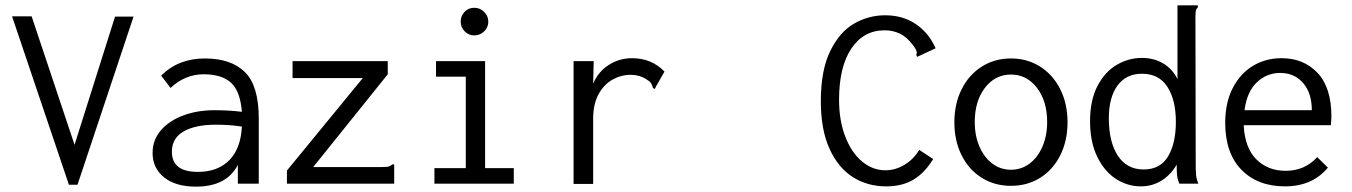

<svg xmlns="http://www.w3.org/2000/svg" viewBox="-20 -685 5040 716"><path d="M25 -624H98L258 -145L409 -623H478L269 4H237Z M945 -243V0H867V-70Q825 11 711 11Q635 11 592 -23.5Q549 -58 549 -115Q549 -163 580 -199Q611 -235 663.5 -254.5Q716 -274 779 -274Q836 -274 882 -268Q876 -345 841.5 -376.5Q807 -408 739 -408Q705 -408 673.5 -395Q642 -382 616 -357L581 -403Q645 -467 744 -467Q842 -467 893.5 -416Q945 -365 945 -243ZM882 -213Q837 -220 785 -220Q709 -220 665 -195Q621 -170 621 -119Q621 -44 718 -44Q792 -44 835 -87.5Q878 -131 882 -213Z M1050 -49 1333 -394H1071V-457H1426V-408L1148 -62H1406Q1422 -62 1429.5 -64Q1437 -66 1443 -72H1450V0H1050Z M1600 -58H1717V-399H1606V-457H1789V-58H1896V0H1600ZM1698 -604Q1698 -626 1712.5 -641Q1727 -656 1749 -656Q1770 -656 1785.5 -640.5Q1801 -625 1801 -604Q1801 -583 1785.5 -568Q1770 -553 1749 -553Q1728 -553 1713 -568Q1698 -583 1698 -604Z M2458 -418 2426 -362 2422 -353 2415 -357Q2412 -368 2408 -374.5Q2404 -381 2391 -389Q2365 -406 2332 -406Q2296 -406 2264 -388Q2232 -370 2212 -333.5Q2192 -297 2192 -242V1H2119V-457H2194L2192 -373Q2211 -418 2250.5 -443Q2290 -468 2337 -468Q2410 -468 2458 -418Z M3041 -308Q3041 -423 3076 -494.5Q3111 -566 3165 -597Q3219 -628 3281 -628Q3347 -628 3395.5 -595Q3444 -562 3469 -505L3409 -477L3400 -473L3397 -480L3399 -488Q3399 -498 3385 -516Q3362 -547 3336 -559.5Q3310 -572 3279 -572Q3200 -572 3154.5 -503.5Q3109 -435 3109 -313Q3109 -236 3132 -176Q3155 -116 3194.5 -83Q3234 -50 3282 -50Q3319 -50 3353 -70.5Q3387 -91 3408 -126L3460 -92Q3429 -41 3387 -15.5Q3345 10 3285 10Q3215 10 3160.5 -24.5Q3106 -59 3073.5 -130Q3041 -201 3041 -308Z M3539 -229Q3539 -298 3566 -352Q3593 -406 3641 -436.5Q3689 -467 3750 -467Q3811 -467 3859 -436.5Q3907 -406 3934 -352Q3961 -298 3961 -229Q3961 -160 3934 -106Q3907 -52 3859 -22Q3811 8 3750 8Q3689 8 3641 -22Q3593 -52 3566 -106Q3539 -160 3539 -229ZM3885 -230Q3885 -308 3847 -357.5Q3809 -407 3750 -407Q3691 -407 3653 -357.5Q3615 -308 3615 -230Q3615 -179 3632.5 -138.5Q3650 -98 3680.5 -75Q3711 -52 3750 -52Q3789 -52 3819.5 -75Q3850 -98 3867.5 -138.5Q3885 -179 3885 -230Z M4045 -233Q4045 -312 4073 -365Q4101 -418 4145 -443.5Q4189 -469 4238 -469Q4284 -469 4318.5 -448Q4353 -427 4371 -390V-665H4447V-658Q4441 -652 4439.5 -645Q4438 -638 4438 -621L4439 -71Q4439 -47 4440.5 -31.5Q4442 -16 4449 0H4378Q4371 -16 4369.5 -31.5Q4368 -47 4368 -71Q4346 -33 4311.5 -11.5Q4277 10 4234 10Q4185 10 4142 -17.5Q4099 -45 4072 -100Q4045 -155 4045 -233ZM4365 -231Q4365 -312 4333.5 -361Q4302 -410 4239 -410Q4179 -410 4147 -365.5Q4115 -321 4115 -244Q4115 -156 4148.5 -104.5Q4182 -53 4245 -53Q4307 -53 4336 -102Q4365 -151 4365 -231Z M4549 -227Q4549 -302 4577 -356.5Q4605 -411 4652.5 -439.5Q4700 -468 4759 -468Q4842 -468 4893.5 -413Q4945 -358 4945 -251Q4945 -240 4943 -218H4618Q4622 -134 4665 -91Q4708 -48 4774 -48Q4846 -48 4892 -99L4932 -60Q4874 10 4772 10Q4670 10 4609.5 -52Q4549 -114 4549 -227ZM4872 -274Q4872 -338 4839.5 -375.5Q4807 -413 4754 -413Q4704 -413 4667 -378Q4630 -343 4621 -274Z"/></svg>

Font: Vazir Code
Style: Code
Weight: 400
Foundry: DejaVu fonts team - Redesigned by Saber Rastikerdar
Version: Version 1.1.2